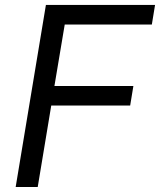

<svg xmlns="http://www.w3.org/2000/svg" viewBox="-20 -747 639 767"><path d="M42.6 0H130.7L184.7 -325.3H500L512.8 -403.4H197.4L238.6 -649.1H586.6L599.4 -727.3H163.4Z"/></svg>

Font: Margiela Sans
Style: Italic
Weight: 400
Italic angle: -9.39999°
Designer: Stefan Endress, Andreas Faust
Version: Version 1.100;FEAKit 1.0